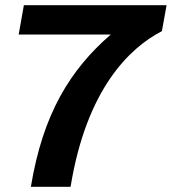

<svg xmlns="http://www.w3.org/2000/svg" viewBox="-20 -720 662 740"><path d="M99 0H252C313 -375 478 -535 604 -600L622 -700H72L52 -587H407C251 -452 145 -281 99 0Z"/></svg>

Font: Uncut Sans
Style: Bold Italic
Weight: 700
Italic angle: -10°
Designer: Kasper Nordkvist
Foundry: Uncut Type
Version: Version 1.111;FEAKit 1.0